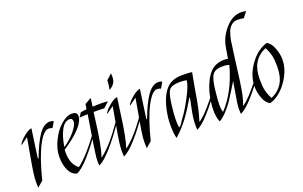

<svg xmlns="http://www.w3.org/2000/svg" viewBox="-97 -1284 2728 1731"><g transform="rotate(-20 1266.5 -418.0)"><path d="M328 -515Q349 -515 363 -505L331 -450Q317 -459 295 -459Q247 -459 190 -349.5Q133 -240 82 -37L27 10Q25 -14 25 -47Q25 -80 33 -137.5Q41 -195 59 -292.5Q77 -390 87 -453L17 -402L19 -413Q26 -423 38.5 -438.5Q51 -454 86 -482Q121 -510 152 -515Q145 -472 132.5 -377.5Q120 -283 113 -238H120Q171 -374 220.5 -444.5Q270 -515 328 -515Z M504 -474Q454 -474 421 -412Q388 -350 373 -254Q435 -294 483 -351Q531 -408 531 -441Q531 -474 504 -474ZM589 -474Q589 -377 368 -230Q367 -219 367 -202Q367 -89 435 -39Q534 -115 657 -286L667 -279Q595 -174 522 -92.5Q449 -11 400 10Q350 -2 325 -56.5Q300 -111 300 -185Q300 -259 338.5 -338Q377 -417 432.5 -465.5Q488 -514 538.5 -514Q589 -514 589 -474Z M737 -509Q787 -511 818 -511Q849 -511 884 -507L831 -459Q791 -461 765 -461H729L724 -422Q689 -134 656 -54L659 -52Q755 -121 887 -311L897 -305Q822 -193 743.5 -102.5Q665 -12 612 10Q610 -14 610 -30.5Q610 -47 612 -68Q614 -89 619.5 -127Q625 -165 630.5 -200.5Q636 -236 648.5 -313Q661 -390 672 -460Q643 -460 593 -456L620 -498Q647 -503 678 -506L685 -553L748 -589Z M849 10Q847 -14 847 -47Q847 -80 855 -137.5Q863 -195 881 -292.5Q899 -390 909 -453L839 -402L841 -413Q848 -423 860.5 -438.5Q873 -454 908 -482Q943 -510 974 -515Q968 -476 953 -364Q923 -136 894 -55L896 -52Q982 -113 1106 -286L1117 -279Q1045 -174 972 -92.5Q899 -11 849 10ZM996 -735Q997 -727 997 -698Q997 -632 931 -598Q941 -625 943 -687Z M1369 -515Q1390 -515 1404 -505L1372 -450Q1358 -459 1336 -459Q1288 -459 1231 -349.5Q1174 -240 1123 -37L1068 10Q1066 -14 1066 -47Q1066 -80 1074 -137.5Q1082 -195 1100 -292.5Q1118 -390 1128 -453L1058 -402L1060 -413Q1067 -423 1079.5 -438.5Q1092 -454 1127 -482Q1162 -510 1193 -515Q1186 -472 1173.5 -377.5Q1161 -283 1154 -238H1161Q1212 -374 1261.5 -444.5Q1311 -515 1369 -515Z M1590 -500Q1662 -500 1687 -495L1681 -466Q1672 -420 1656 -328Q1631 -160 1596 -54L1599 -52Q1686 -115 1809 -286L1819 -279Q1747 -174 1674 -92.5Q1601 -11 1552 10Q1551 -2 1551 -37.5Q1551 -73 1556 -110.5Q1561 -148 1572.5 -201Q1584 -254 1590 -288L1587 -290Q1525 -185 1473 -115.5Q1421 -46 1352 15Q1339 -30 1339 -116Q1339 -202 1365.5 -298Q1392 -394 1444 -447Q1496 -500 1590 -500ZM1407 -67Q1417 -67 1439 -100.5Q1461 -134 1462 -135Q1500 -182 1557.5 -290.5Q1615 -399 1615 -443Q1594 -449 1553 -449Q1473 -449 1449 -418Q1425 -387 1413 -289Q1401 -191 1401 -138Q1401 -85 1407 -67Z M2283 -851Q2312 -851 2332 -846L2291 -792Q2263 -798 2232 -798Q2201 -798 2180 -783Q2159 -768 2147 -748Q2135 -728 2125.5 -694Q2116 -660 2112.5 -637.5Q2109 -615 2104.5 -577.5Q2100 -540 2095.5 -514Q2091 -488 2077.5 -375.5Q2064 -263 2050 -184Q2036 -105 2015 -54L2018 -52Q2102 -113 2228 -286L2238 -279Q2166 -174 2093 -92.5Q2020 -11 1971 10Q1969 -14 1969 -44.5Q1969 -75 1983.5 -155Q1998 -235 2000.5 -257Q2003 -279 2008 -288L2005 -290Q2001 -284 1963 -222Q1925 -160 1904 -129Q1883 -98 1843.5 -54.5Q1804 -11 1769 8Q1749 -35 1749 -107.5Q1749 -180 1773 -278Q1807 -390 1859 -445.5Q1911 -501 1997 -501Q2018 -501 2031 -496L2050 -606Q2066 -698 2134.5 -774.5Q2203 -851 2283 -851ZM1960 -450Q1892 -450 1865.5 -414.5Q1839 -379 1827.5 -275Q1816 -171 1816 -131.5Q1816 -92 1826 -62Q1960 -204 2024 -440Q2002 -450 1960 -450Z M2491 -325Q2491 -222 2419 -120Q2347 -18 2253 9Q2215 -8 2193 -65Q2171 -122 2171 -178Q2171 -286 2242.5 -385.5Q2314 -485 2409 -512Q2445 -495 2468 -436Q2491 -377 2491 -325ZM2237 -227Q2237 -188 2239 -164Q2244 -96 2280 -31Q2425 -93 2425 -276Q2425 -315 2423 -340Q2418 -407 2382 -472Q2305 -437 2271 -376.5Q2237 -316 2237 -227Z"/></g></svg>

Font: Felipa
Style: Regular
Weight: 400
Designer: Javier Alcaraz
Foundry: Fontstage
Version: Version 1.001